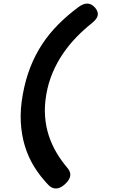

<svg xmlns="http://www.w3.org/2000/svg" viewBox="-20 -880 640 1078"><path d="M357.9 62Q377.5 85 374.5 107.1Q371.4 129.3 346.4 152.6Q320.4 177.3 296.2 178.3Q272.1 179.3 252.2 159Q206 111 172.2 56.5Q138.4 2 119.4 -61Q100.4 -124 96.7 -196Q93 -268 108 -350Q123 -433 150.2 -502.4Q177.4 -571.7 216.5 -631.4Q255.7 -691 307 -742.5Q358.3 -794 420.5 -840.3Q448.5 -860.9 471.9 -859.9Q495.4 -858.9 515 -835.6Q532.9 -813 528.6 -792.9Q524.2 -772.8 495.8 -749.8Q449.3 -713.2 408 -670.3Q366.7 -627.5 333.1 -578Q299.4 -528.5 275.4 -471.8Q251.3 -415.2 240 -350Q228.7 -285.1 233 -227.3Q237.2 -169.5 254.1 -118.2Q271 -66.9 297.9 -21.8Q324.7 23.4 357.9 62Z"/></svg>

Font: Maple Mono
Style: Italic
Weight: 400
Italic angle: -10°
Monospace: yes
Designer: subframe7536
Version: Version 7.300